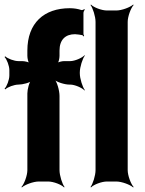

<svg xmlns="http://www.w3.org/2000/svg" viewBox="-26 -796 635 842"><path d="M303 -646C315 -645 325 -644 334 -642C337 -642 339 -638 340 -636L343 -639C342 -641 340 -644 340 -647V-739C340 -743 343 -751 346 -753L344 -756C341 -754 335 -751 331 -752C316 -757 299 -760 280 -760C167 -760 94 -695 94 -574V-551C94 -540 98 -521 104 -515L107 -518C101 -524 82 -528 71 -528H55C36 -528 7 -539 -3 -549L-6 -546C4 -536 15 -507 15 -489V-465C15 -446 4 -417 -6 -407L-3 -404C7 -414 36 -425 55 -425C73 -425 105 -433 115 -443L112 -446C102 -436 94 -404 94 -386V-50C94 -26 80 11 68 24L70 26C83 14 120 0 144 0H185C209 0 244 14 255 26L257 24C247 11 235 -26 235 -50V-375C235 -399 224 -439 211 -451L209 -449C221 -436 258 -425 278 -425H282C302 -425 334 -411 345 -399L346 -401C336 -414 324 -451 324 -475V-478C324 -502 336 -539 346 -552L345 -554C334 -542 302 -528 282 -528H255C246 -528 228 -524 222 -518L225 -515C231 -521 235 -540 235 -551V-574C235 -622 261 -646 303 -646ZM534 -50V-700C534 -724 548 -761 560 -774L558 -776C545 -764 508 -750 484 -750H443C419 -750 384 -764 373 -776L371 -774C381 -761 393 -724 393 -700V-50C393 -26 381 11 371 24L373 26C384 14 419 0 443 0H484C508 0 545 14 558 26L560 24C548 11 534 -26 534 -50Z"/></svg>

Font: Asimov
Style: EdgeNar
Weight: 500
Designer: Google
Version: Version 2.000980: 2014